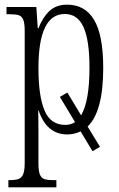

<svg xmlns="http://www.w3.org/2000/svg" viewBox="-20 -566 509 824"><path d="M356 -23 409 64 377 83 326 -2Q298 11 269 11Q181 11 146 -91H144Q145 -64 145 24V136Q145 167 151 182.5Q157 198 170 202.5Q183 207 208 207H222V238H16V207H21Q47 207 60 202Q73 197 79.5 181.5Q86 166 86 133V-434Q86 -466 80 -481Q74 -496 61 -500.5Q48 -505 20 -505H8V-536H136L142 -445H145Q164 -493 193 -519.5Q222 -546 268 -546Q345 -546 384 -480.5Q423 -415 423 -274Q423 -87 356 -23ZM302 -42 237 -150 269 -169 328 -71Q364 -131 364 -276Q364 -393 338.5 -449.5Q313 -506 258 -506Q145 -506 145 -274Q145 -154 171 -92Q197 -30 260 -30Q284 -30 302 -42Z"/></svg>

Font: Noto Serif CondLight
Style: Regular
Weight: 300
Width: 3
Designer: Monotype Design Team
Foundry: Monotype Imaging Inc.
Version: Version 1.001